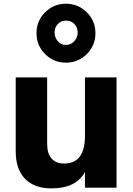

<svg xmlns="http://www.w3.org/2000/svg" viewBox="-20 -999 730 1056"><path d="M66.4 -168V-573.2H239.3V-208Q239.3 -154.3 263.7 -127Q288.1 -99.6 333 -99.6Q447.3 -99.6 447.3 -252V-573.2H621.1V33.2H447.3V-53.7Q399.4 37.1 262.7 37.1Q169.9 37.1 118.2 -15.1Q66.4 -67.4 66.4 -168ZM228 -701.7Q180.7 -749 180.7 -816.4Q180.7 -883.8 228 -931.2Q275.4 -978.5 342.8 -978.5Q410.2 -978.5 457.5 -931.2Q504.9 -883.8 504.9 -816.4Q504.9 -749 457.5 -701.7Q410.2 -654.3 342.8 -654.3Q275.4 -654.3 228 -701.7ZM297.9 -866.7Q280.3 -847.7 280.3 -820.3Q280.3 -793 297.9 -772.5Q315.4 -752 342.8 -752Q370.1 -752 388.7 -772.5Q407.2 -793 407.2 -820.3Q407.2 -847.7 389.2 -866.7Q371.1 -885.7 343.3 -885.7Q315.4 -885.7 297.9 -866.7Z"/></svg>

Font: GenEi M Gothic v2 Heavy
Style: Regular
Weight: 800
Version: Version 2.0